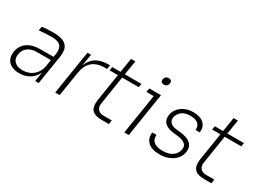

<svg xmlns="http://www.w3.org/2000/svg" viewBox="-36 -1348 2678 1993"><g transform="rotate(30 1302.5 -352.0)"><path d="M196 14Q156 14 124 3Q92 -8 70.5 -29Q49 -50 40 -81Q35 -99 35 -121Q35 -135 37 -151Q49 -227 107.5 -269.5Q166 -312 261 -312H422L428 -350Q431 -367 431 -382Q431 -422 411 -448Q383 -482 307 -482Q265 -482 223.5 -479.5Q182 -477 152 -473L159 -521Q190 -526 225.5 -528Q261 -530 293 -530Q352 -530 391.5 -518.5Q431 -507 453 -484Q475 -461 481 -426Q483 -411 483 -394Q483 -370 479 -342L424 0H382L400 -112Q371 -48 316.5 -17Q262 14 196 14ZM211 -30Q239 -30 268.5 -37.5Q298 -45 324 -63Q350 -81 370.5 -110Q391 -139 401 -182L415 -269H249Q180 -269 139 -237Q98 -205 90 -151Q88 -139 88 -128Q88 -87 115 -62Q148 -30 211 -30Z M622 0 705 -525H748L725 -386Q753 -458 809 -493.5Q865 -529 956 -529H974L966 -481H938Q844 -481 790 -433.5Q736 -386 722 -294L675 0Z M1146 -482 1093 -144Q1091 -132 1091 -121Q1091 -89 1108 -70Q1130 -43 1178 -43H1275L1268 5H1181Q1144 5 1115 -3Q1086 -11 1067.5 -29.5Q1049 -48 1043 -78Q1040 -93 1040 -112Q1040 -131 1043 -153L1095 -482H996L1002 -525H1102L1129 -696H1181L1153 -525H1352L1345 -482Z M1450 0 1526 -479H1439L1446 -525H1587L1580 -479H1579L1504 0ZM1556 -635Q1534 -635 1525 -647Q1518 -655 1518 -668Q1518 -672 1519 -677Q1522 -695 1534.5 -707Q1547 -719 1569 -719Q1591 -719 1600 -707Q1607 -698 1607 -686Q1607 -682 1606 -677Q1603 -658 1590.5 -646.5Q1578 -635 1556 -635Z M1880 15Q1782 15 1737 -30Q1700 -66 1700 -119Q1700 -131 1702 -145H1753Q1752 -136 1752 -128Q1752 -115 1755 -102Q1760 -82 1776 -66.5Q1792 -51 1819.5 -42Q1847 -33 1888 -33Q1966 -33 2008 -66Q2050 -99 2058 -146Q2060 -155 2060 -164Q2060 -196 2036 -215Q2006 -239 1950 -245L1889 -252Q1821 -260 1786 -295Q1759 -322 1759 -365Q1759 -377 1761 -390Q1766 -422 1783 -449.5Q1800 -477 1827 -497.5Q1854 -518 1889.5 -529.5Q1925 -541 1968 -541Q2050 -541 2094 -501Q2130 -468 2130 -417Q2130 -405 2128 -392H2077Q2078 -400 2078 -408Q2078 -441 2055 -464Q2025 -493 1961 -493Q1892 -493 1855.5 -462Q1819 -431 1812 -389Q1811 -382 1811 -376Q1811 -349 1828 -329Q1849 -304 1900 -298L1961 -291Q1997 -287 2027 -276.5Q2057 -266 2077 -248Q2097 -230 2106 -204Q2111 -188 2111 -170Q2111 -158 2109 -145Q2104 -111 2085.5 -82Q2067 -53 2037.5 -31.5Q2008 -10 1968 2.5Q1928 15 1880 15Z M2375 -482 2322 -144Q2320 -132 2320 -121Q2320 -89 2337 -70Q2359 -43 2407 -43H2504L2497 5H2410Q2373 5 2344 -3Q2315 -11 2296.5 -29.5Q2278 -48 2272 -78Q2269 -93 2269 -112Q2269 -131 2272 -153L2324 -482H2225L2231 -525H2331L2358 -696H2410L2382 -525H2581L2574 -482Z"/></g></svg>

Font: Sora ExtraLight
Style: Italic
Weight: 200
Designer: Jonathan Barnbrook, Juli√°n Moncada
Version: Version 1.000